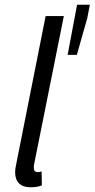

<svg xmlns="http://www.w3.org/2000/svg" viewBox="-20 -780 400 812"><path d="M173 -712H250L125 -89Q123 -81 123 -77Q123 -73 123 -70Q123 -52 140 -52Q143 -52 146 -52.5Q149 -53 156 -55L157 4Q147 8 136 10Q125 12 109 12Q77 12 60.5 -4.5Q44 -21 44 -51Q44 -67 50 -93ZM266 -548 306 -760H360L349 -703L305 -548Z"/></svg>

Font: mr_Source Sans Pro
Style: Italic
Weight: 400
Italic angle: -11°
Designer: Paul D. Hunt
Foundry: Adobe Systems Incorporated
Version: Version 1.036;July 10, 2024;FontCreator 11.5.0.2430 64-bit